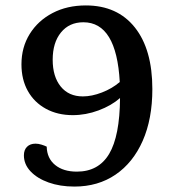

<svg xmlns="http://www.w3.org/2000/svg" viewBox="-20 -676 643 707"><path d="M296 -656Q412 -656 476.5 -575Q541 -494 541 -348Q541 -238 505.5 -157.5Q470 -77 405.5 -33Q341 11 254 11Q201 11 159 -4Q117 -19 92.5 -45Q68 -71 68 -104Q68 -124 79.5 -135.5Q91 -147 111 -147Q121 -147 132.5 -143.5Q144 -140 152 -136Q153 -93 183 -68.5Q213 -44 263 -44Q343 -44 382 -109.5Q421 -175 422 -315Q390 -287 343 -269.5Q296 -252 248 -252Q192 -252 149 -275.5Q106 -299 82.5 -341Q59 -383 59 -439Q59 -502 89.5 -551Q120 -600 173.5 -628Q227 -656 296 -656ZM174 -456Q174 -394 203.5 -357.5Q233 -321 285 -321Q318 -321 355.5 -335.5Q393 -350 421 -374Q409 -594 287 -594Q235 -594 204.5 -556.5Q174 -519 174 -456Z"/></svg>

Font: Petrona SemiBold
Style: Regular
Weight: 600
Designer: Ringo R. Seeber
Foundry: Ringo R. Seeber
Version: Version 2.001; ttfautohint (v1.8.3)